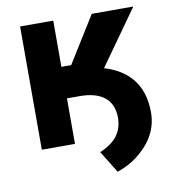

<svg xmlns="http://www.w3.org/2000/svg" viewBox="-77 -596 725 810"><g transform="rotate(-10 285.0 -190.5)"><path d="M63 0H205V-195H259C345 -195 403 -161 403 -76C401 -5 359 29 304 53L362 147C394 136 421 122 444 105C496 66 544 9 544 -76C544 -199 477 -265 381 -293L548 -528H370L247 -330H205V-528H63Z"/></g></svg>

Font: Aerodynamic
Style: Regular
Weight: 500
Designer: Google
Version: Version 2.000980; 2014